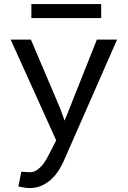

<svg xmlns="http://www.w3.org/2000/svg" viewBox="-20 -726 640 959"><path d="M127.4 213.4Q163.1 213.4 190.4 200.2Q217.8 187 238.3 167.5Q258.8 147.9 273.2 125Q287.6 102.1 296.9 81.5L564.9 -528.3H463.9L327.6 -185.5L302.7 -123.5L279.3 -187.5L134.3 -528.3H33.2L260.7 -24.9L224.6 45.4Q219.7 55.2 211.2 70.3Q202.6 85.4 190.9 99.6Q178.7 113.8 163.3 124Q147.9 134.3 129.4 134.3Q122.6 134.3 110.6 133.5Q98.6 132.8 86.4 131.8L71.8 205.6Q80.6 207.5 97.7 210.4Q114.7 213.4 127.4 213.4ZM485.4 -635.7V-705.6H136.7V-635.7Z"/></svg>

Font: RobotoMono Nerd Font
Style: Regular
Weight: 400
Monospace: yes
Designer: Google
Version: Version 3.000;Nerd Fonts 3.2.1